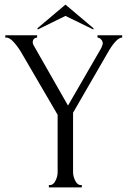

<svg xmlns="http://www.w3.org/2000/svg" viewBox="-20 -813 569 833"><path d="M3 -650V-660H141V-650Q122 -648 122 -629Q122 -624 125 -618L275 -355L419 -604Q426 -619 426 -626Q425 -635 419.5 -641Q414 -647 410 -648.5Q406 -650 403 -650V-660H510V-650Q487 -650 453 -594L297 -324V-65Q297 -48 306.5 -29Q316 -10 330 -10H335V0H192V-10H197Q211 -10 220.5 -28.5Q230 -47 230 -65V-315L69 -591Q31 -650 8 -650ZM386 -690 385 -685 264 -744 144 -685 142 -690 264 -793Z"/></svg>

Font: Forum
Style: Regular
Weight: 400
Designer: Denis Masharov
Foundry: Denis Masharov
Version: Version 1.000